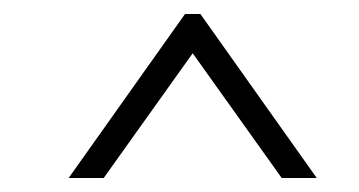

<svg xmlns="http://www.w3.org/2000/svg" viewBox="-20 -722 513 274"><path d="M255 -646 382 -468H432L266 -702H244L78 -468H128Z"/></svg>

Font: SpinnyJost
Style: Regular
Weight: 300
Version: Version 3.710